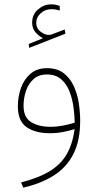

<svg xmlns="http://www.w3.org/2000/svg" viewBox="-20 -615 455 892"><path d="M179.7 -437.5Q160.2 -447.3 144.8 -465.1Q129.4 -482.9 129.4 -509.8Q129.4 -547.9 156.7 -571.3Q184.1 -594.7 216.3 -594.7Q229 -594.7 236.8 -593.3Q244.6 -591.8 257.3 -587.4L257.8 -565.9Q239.3 -572.3 218.3 -572.3Q190.4 -572.3 169.4 -553.7Q148.4 -535.2 148.4 -509.3Q148.4 -482.4 170.2 -466.6Q191.9 -450.7 211.4 -453.1Q217.8 -453.6 225.1 -457L280.8 -478L283.7 -458.5L115.7 -392.6L113.3 -410.6ZM352.5 -54.2Q352.5 38.6 320.8 100.8Q289.1 163.1 229.7 200.4Q170.4 237.8 87.9 256.8L78.1 232.4Q161.6 210.9 212.6 179.2Q263.7 147.5 290.5 100.3Q317.4 53.2 326.7 -15.1Q301.3 -7.3 272.5 -1.7Q243.7 3.9 211.9 3.9Q144 3.9 103.5 -24.4Q63 -52.7 63 -120.6Q63 -166.5 77.6 -207Q92.3 -247.6 122.3 -272.9Q152.3 -298.3 198.2 -298.3Q246.1 -298.3 276.1 -274.9Q306.2 -251.5 323 -214.4Q339.8 -177.2 346.2 -134.8Q352.5 -92.3 352.5 -54.2ZM214.4 -25.9Q243.2 -25.9 272.2 -31.5Q301.3 -37.1 327.1 -44.9Q326.7 -77.6 321.5 -116.2Q316.4 -154.8 303 -189.7Q289.6 -224.6 264.2 -246.8Q238.8 -269 197.8 -269Q159.2 -269 135.3 -247.1Q111.3 -225.1 100.3 -191.7Q89.4 -158.2 89.4 -123.5Q89.4 -69.3 124.8 -47.6Q160.2 -25.9 214.4 -25.9Z"/></svg>

Font: Vazirmatn RD FD Thin
Style: Regular
Weight: 100
Designer: Saber Rastikerdar
Foundry: Saber Rastikerdar
Version: Version 33.003